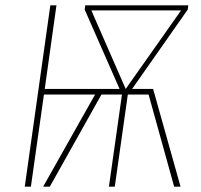

<svg xmlns="http://www.w3.org/2000/svg" viewBox="-20 -701 753 721"><path d="M687 -681 685 -665 476 -367H555L658 0H634L538 -346H460L411 0H389L438 -346H361L167 0H142L337 -346H145L96 0H73L169 -681H192L148 -367H429L298 -665L300 -681ZM323 -662 452 -367 660 -662Z"/></svg>

Font: Fira Sans Condensed Thin
Style: Italic
Weight: 250
Width: 3
Italic angle: -8°
Designer: Carrois Corporate & Edenspiekermann AG
Foundry: Carrois Corporate GbR & Edenspiekermann AG
Version: Version 4.203